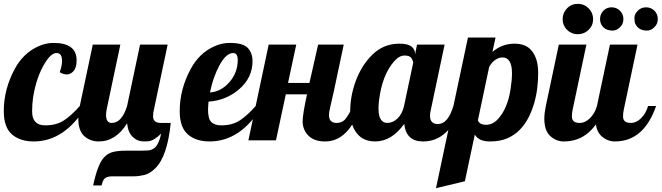

<svg xmlns="http://www.w3.org/2000/svg" viewBox="-33 -733 3457 1003"><path d="M247.1 -508.8Q367.2 -508.8 367.2 -418Q367.2 -379.9 351.6 -362.1Q335.9 -344.2 316.4 -344.2Q296.9 -344.2 278.8 -356Q291 -388.2 291 -415Q291 -456.1 262.5 -456.1Q233.9 -456.1 202.1 -404.3Q156.7 -331.1 139.6 -222.2Q134.8 -189.5 134.8 -150.4Q134.8 -78.1 203.6 -78.1Q261.2 -78.1 300.5 -103.8Q339.8 -129.4 383.8 -179.2H418Q305.7 5.9 143.1 5.9Q71.8 5.9 29.3 -31Q-13.2 -67.9 -13.2 -152.8Q-13.2 -267.6 44.9 -374.5Q88.9 -455.1 165.5 -490.2Q205.1 -508.8 247.1 -508.8Z M521 -131.8Q521 -90.8 550.8 -90.8Q603.5 -90.8 630.9 -179.2L698.7 -500H842.8L771 -160.2Q766.6 -143.1 766.6 -125Q766.6 -90.8 807.6 -90.8H858.9Q841.3 85 777.8 146.5Q749.5 174.3 720.7 181.2Q691.9 188 668 188H554.2Q519.5 188 508.3 206.1Q502 215.8 497.6 235.8H453.6Q477.5 123 511.7 87.9Q530.3 67.9 556.9 61Q583.5 54.2 622.6 54.2H700.7Q721.7 54.2 738.8 53Q755.9 51.8 769 43.5Q796.4 26.4 808.6 -35.2Q773.4 1 742.2 4.9Q731.9 5.9 719.7 5.9Q684.6 5.9 660.2 -17.8Q635.7 -41.5 630.9 -88.9Q572.3 5.9 482.9 5.9Q438 5.9 406.7 -22.5Q376 -50.8 376 -113.8Q376 -142.1 383.8 -179.2L451.7 -500H595.7L523.9 -160.2Q521 -144.5 521 -131.8Z M1336.9 -179.2Q1224.6 5.9 1062 5.9Q990.7 5.9 948.2 -31Q905.8 -67.9 905.8 -152.8Q905.8 -267.1 963.9 -374Q1008.3 -455.6 1085 -490.2Q1124.5 -508.8 1167 -508.8Q1236.3 -508.8 1261.2 -482.7Q1286.1 -456.5 1286.1 -413.1Q1286.1 -327.6 1217.3 -267.8Q1148.4 -208 1056.2 -202.1Q1053.7 -173.8 1053.7 -162.1Q1053.7 -110.8 1071.8 -94.5Q1089.8 -78.1 1122.6 -78.1Q1180.2 -78.1 1219.5 -103.8Q1258.8 -129.4 1302.7 -179.2ZM1209 -419.9Q1209 -456.1 1184.1 -456.1Q1147.5 -455.1 1113.3 -391.4Q1079.1 -327.6 1064 -250Q1121.6 -253.9 1165.3 -303.7Q1209 -353.5 1209 -419.9Z M1547.9 -100.1Q1547.9 -134.3 1570.8 -240.2H1460L1408.7 0H1264.6L1370.6 -500H1514.6L1471.7 -299.8H1583.5L1628.9 -500H1762.7L1710 -252L1692.4 -174.8Q1685.5 -146 1685.5 -132.8Q1685.5 -90.8 1725.6 -90.8Q1755.9 -90.8 1773.9 -114.3Q1792 -137.2 1809.6 -179.2H1851.6Q1788.6 5.9 1665.5 5.9Q1607.9 5.9 1578.1 -24.4Q1547.9 -55.2 1547.9 -100.1Z M2377.4 -179.2Q2314 5.9 2176.8 5.9Q2088.4 5.9 2078.6 -85.9Q2013.2 5.9 1926 5.9Q1838.9 5.9 1807.6 -79.6Q1796.4 -110.4 1796.4 -149.7Q1796.4 -189 1803.2 -228.3Q1810.1 -267.6 1824.2 -306.6Q1855.5 -392.6 1913.6 -448.7Q1971.7 -504.9 2053.7 -504.9Q2096.7 -504.9 2115.7 -490.5Q2134.8 -476.1 2134.8 -454.1V-446.8L2145.5 -500H2289.6L2217.8 -160.2Q2213.4 -143.1 2213.4 -127.9Q2213.4 -85 2254.4 -85Q2307.6 -85 2335.4 -179.2ZM2125.5 -404.8Q2125.5 -414.1 2116.9 -428.5Q2108.4 -442.9 2080.6 -442.9Q2052.7 -442.9 2026.4 -413.1Q1962.9 -341.3 1946.8 -207Q1944.3 -186.5 1944.3 -163.6Q1944.3 -119.1 1962.9 -101.6Q1973.6 -90.8 1989.7 -90.8Q2019.5 -90.8 2043.9 -114.5Q2068.4 -138.2 2077.6 -179.2Z M2447.3 -29.8 2395.5 213.9 2244.6 250 2411.6 -537.1H2555.7L2539.6 -461.9Q2589.4 -504.9 2656.2 -504.9Q2742.7 -504.9 2769 -421.9Q2778.3 -391.6 2778.3 -352.3Q2778.3 -313 2773.7 -273.7Q2769 -234.4 2757.8 -195.1Q2746.6 -155.8 2728.3 -119.6Q2710 -83.5 2682.6 -55.4Q2655.3 -27.3 2617.9 -10.7Q2580.6 5.9 2524.7 5.9Q2468.8 5.9 2447.3 -29.8ZM2641.6 -350.1Q2641.6 -433.1 2591.3 -433.1Q2574.2 -433.1 2555.4 -420.9Q2536.6 -408.7 2522.5 -383.8L2463.4 -104Q2472.2 -81.1 2506.1 -81.1Q2540 -81.1 2566.9 -109.4Q2619.1 -165 2634.3 -268.6Q2641.6 -314.5 2641.6 -350.1Z M3065.4 -632.8Q3065.4 -599.6 3041.7 -576.9Q3018.1 -554.2 2985.1 -554.2Q2952.1 -554.2 2929.2 -577.1Q2906.2 -600.1 2906.2 -632.8Q2906.2 -665.5 2929 -689.2Q2951.7 -712.9 2985.1 -712.9Q3018.6 -712.9 3042 -689.5Q3065.4 -666 3065.4 -632.8ZM3127.4 -179.2Q3063 5.9 2912.1 5.9Q2872.6 5.9 2841.3 -22.5Q2810.5 -50.8 2810.5 -113.8Q2810.5 -142.1 2818.4 -179.2L2886.2 -500H3030.3L2958.5 -160.2Q2954.6 -142.1 2954.6 -124.5Q2954.6 -90.8 2995.1 -90.8Q3024.4 -90.8 3049.6 -116.2Q3074.7 -141.6 3085.4 -179.2Z M3394.5 -179.2Q3330.1 5.9 3179.2 5.9Q3139.6 5.9 3108.4 -22.5Q3077.6 -50.8 3077.6 -113.8Q3077.6 -142.1 3085.4 -179.2L3153.3 -500H3297.4L3225.6 -160.2Q3221.7 -142.1 3221.7 -124.5Q3221.7 -90.8 3262.2 -90.8Q3291.5 -90.8 3316.7 -116.2Q3341.8 -141.6 3352.5 -179.2ZM3205.6 -590.3Q3187 -573.2 3168.5 -573.2Q3136.2 -573.2 3118.9 -590.6Q3101.6 -607.9 3101.6 -633.3Q3101.6 -658.7 3118.7 -676.8Q3136.2 -694.8 3161.9 -694.8Q3187.5 -694.8 3205.6 -677Q3223.6 -659.2 3223.6 -633.5Q3223.6 -607.9 3205.6 -590.3ZM3348.1 -573.2Q3301.3 -573.2 3285.6 -609.4Q3281.2 -620.6 3281.2 -639.9Q3281.2 -659.2 3298.8 -677Q3316.4 -694.8 3342 -694.8Q3367.7 -694.8 3385.5 -677Q3403.3 -659.2 3403.3 -633.5Q3403.3 -607.9 3385.3 -590.6Q3367.2 -573.2 3348.1 -573.2Z"/></svg>

Font: UVF Lobster12
Style: Regular
Weight: 400
Designer: Pablo Impallari
Foundry: Pablo Impallari. www.impallari.com
Version: Version 1.004